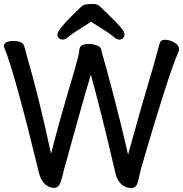

<svg xmlns="http://www.w3.org/2000/svg" viewBox="-21 -922 925 970"><path d="M439 -812Q343 -752 326 -737Q309 -722 297 -722Q285 -722 277 -729Q269 -736 269 -748Q269 -774 385 -884Q398 -897 410.5 -899.5Q423 -902 447.5 -902Q472 -902 485.5 -888.5Q499 -875 533.5 -841.5Q568 -808 588 -785Q608 -762 608 -749Q608 -736 600 -729Q592 -722 580 -722Q568 -722 550 -738.5Q532 -755 439 -812ZM-1 -689Q-1 -715 47 -715Q95 -715 102 -687L116 -635Q175 -433 237 -145Q269 -277 358 -576Q378 -645 380 -670Q381 -700 427 -700Q447 -700 467.5 -693Q488 -686 490.5 -671Q493 -656 503.5 -622Q514 -588 554.5 -433Q595 -278 626 -141Q700 -408 727 -496.5Q754 -585 786 -704Q792 -721 810.5 -721Q829 -721 844 -715Q884 -699 884 -673Q884 -668 877 -652Q828 -538 693 -76Q689 -61 685 -42.5Q681 -24 676 -5Q668 28 641.5 28Q615 28 593.5 10Q572 -8 563 -44Q492 -349 438 -545Q408 -446 368 -301Q328 -156 314.5 -108.5Q301 -61 297 -43Q293 -25 284 1Q275 27 251 27Q227 27 206.5 8.5Q186 -10 177 -44Q52 -559 1 -680Q-1 -684 -1 -689Z"/></svg>

Font: LXGW ZhenKai
Style: Regular
Weight: 400
Designer: LXGW / Fontworks Inc.
Foundry: LXGW / Fontworks Inc.
Version: Version 0.800;June 8, 2025